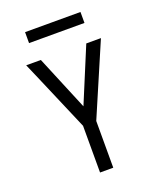

<svg xmlns="http://www.w3.org/2000/svg" viewBox="-165 -1020 929 1120"><g transform="rotate(-20 300.0 -459.5)"><path d="M259 0V-290L101 -659L68 -735H159L300 -396L441 -735H532L341 -290V0ZM472 -851H128V-919H472Z"/></g></svg>

Font: Iosevka SS04 Extended
Style: Regular
Weight: 400
Width: 7
Monospace: yes
Designer: Belleve Invis
Foundry: Belleve Invis
Version: Version 19.0.0; ttfautohint (v1.8.4)